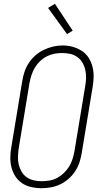

<svg xmlns="http://www.w3.org/2000/svg" viewBox="-20 -986 540 1014"><path d="M198 8Q171 8 144.5 2Q118 -4 96.5 -18.5Q75 -33 61 -55Q47 -77 40.5 -102.5Q34 -128 34.5 -155.5Q35 -183 40 -210L97 -555Q101 -581 109 -605.5Q117 -630 131.5 -652.5Q146 -675 166.5 -693Q187 -711 211 -722.5Q235 -734 260 -740Q285 -746 311 -746Q339 -746 365 -738.5Q391 -731 412.5 -717Q434 -703 448 -681Q462 -659 468.5 -633.5Q475 -608 474.5 -580Q474 -552 469 -525L412 -180Q408 -154 400 -129.5Q392 -105 377.5 -82.5Q363 -60 342.5 -42Q322 -24 298 -12.5Q274 -1 248.5 3.5Q223 8 198 8ZM199 -29Q220 -29 241 -32.5Q262 -36 281 -46Q300 -56 316.5 -71.5Q333 -87 344.5 -105.5Q356 -124 362.5 -144.5Q369 -165 373 -186L430 -531Q434 -552 434.5 -574Q435 -596 430.5 -616.5Q426 -637 415.5 -655Q405 -673 388 -685Q371 -697 350.5 -701.5Q330 -706 308 -706Q287 -706 266.5 -702Q246 -698 226.5 -688Q207 -678 191 -662.5Q175 -647 164 -628.5Q153 -610 146.5 -590Q140 -570 136 -549L79 -204Q76 -183 75 -161Q74 -139 78.5 -119Q83 -99 93 -81Q103 -63 119.5 -51Q136 -39 157 -34Q178 -29 199 -29ZM334 -806 234 -944 270 -966 364 -824Z"/></svg>

Font: Iosevka Curly XLtObl
Style: Regular
Weight: 200
Italic angle: -9°
Monospace: yes
Designer: Belleve Invis
Foundry: Belleve Invis
Version: Version 11.1.0; ttfautohint (v1.8.3)